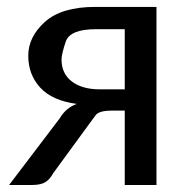

<svg xmlns="http://www.w3.org/2000/svg" viewBox="-20 -527 535 547"><path d="M155.3 -357.4Q155.3 -317.4 184.6 -294.9Q213.9 -272.5 264.2 -272.5H335.4V-443.8H253.4Q179.2 -443.8 167.2 -408.2Q155.3 -372.6 155.3 -357.4ZM425.8 0H335.4V-211.9H299.3Q262.2 -211.9 252.7 -199Q243.2 -186 237.3 -178.2L131.3 -33.2Q122.6 -16.6 109.6 -8.3Q96.7 0 71.3 0H5.9L149.9 -189.5Q167.5 -219.7 198.7 -231Q128.9 -240.2 94.7 -277.3Q60.5 -314.5 60.5 -368.2Q60.5 -421.9 107.9 -464.6Q155.3 -507.3 251 -507.3H425.8Z"/></svg>

Font: Lato-Medium
Style: Regular
Weight: 500
Designer: Lukasz Dziedzic
Foundry: tyPoland Lukasz Dziedzic
Version: Version 2.006; 2014-01-15